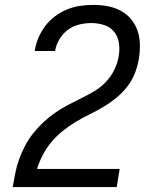

<svg xmlns="http://www.w3.org/2000/svg" viewBox="-20 -763 640 783"><path d="M32 0V-1Q37 -29 42.5 -57.5Q48 -86 58 -113.5Q68 -141 82 -168Q96 -195 115 -219Q134 -243 156.5 -264Q179 -285 204 -302.5Q229 -320 255.5 -334Q282 -348 309.5 -361.5Q337 -375 363.5 -390.5Q390 -406 411 -428Q432 -450 445.5 -477Q459 -504 464 -533V-534Q469 -561 465 -587.5Q461 -614 445.5 -633.5Q430 -653 404.5 -661Q379 -669 352 -669Q328 -669 303 -663Q278 -657 257.5 -642Q237 -627 223 -604Q209 -581 205 -557V-555H122V-558Q126 -584 137 -609.5Q148 -635 165 -657.5Q182 -680 205 -697Q228 -714 253.5 -724.5Q279 -735 306 -739Q333 -743 359 -743Q389 -743 417.5 -738Q446 -733 471 -720Q496 -707 514 -685.5Q532 -664 541 -637.5Q550 -611 550.5 -581.5Q551 -552 546 -522Q541 -492 529.5 -463Q518 -434 498 -408.5Q478 -383 452.5 -362.5Q427 -342 400 -326Q373 -310 344 -296Q315 -282 288 -265.5Q261 -249 235.5 -228.5Q210 -208 189.5 -183.5Q169 -159 154.5 -131Q140 -103 131 -74H468L456 0Z"/></svg>

Font: Iosevka Extended
Style: Italic
Weight: 400
Width: 7
Italic angle: -9°
Monospace: yes
Designer: Belleve Invis
Foundry: Belleve Invis
Version: Version 32.5.0; ttfautohint (v1.8.4)